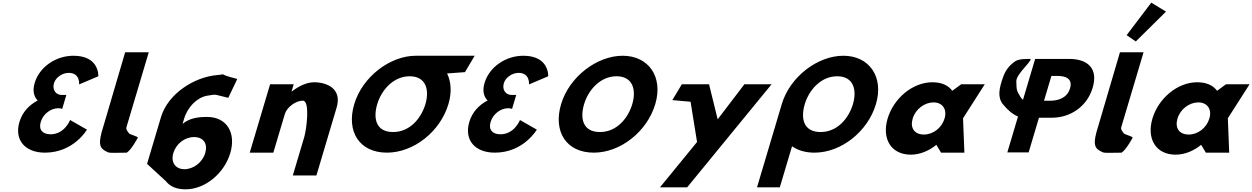

<svg xmlns="http://www.w3.org/2000/svg" viewBox="-20 -1145 9392 1440"><path d="M573.4 -511.8C573.4 -511.8 583.1 -598.5 494.7 -598.5C449.6 -598.5 398.3 -566.2 384.9 -521.2C369.8 -470.2 400.3 -432.8 442.8 -432.8H477.6L446.5 -328.2C446.5 -328.2 434.4 -333.3 417.4 -333.3C361.3 -333.3 303.6 -290.8 285.6 -230.5C267.9 -171 300.5 -137.8 359.2 -137.8C464.6 -137.8 505.8 -244.9 505.8 -244.9L632.2 -172.7C632.2 -172.7 533.2 -0.1 317.3 -0.1C166.9 -0.1 85.8 -96.2 125.8 -230.5C147.8 -304.4 198.6 -358 262.9 -391.1C233.5 -420.9 222.9 -465.1 240.1 -522.9C275.5 -641.9 397.7 -726.9 531.2 -726.9C727.5 -726.9 717.4 -573 717.4 -573Z M918.7 -753H1095.7L928.4 -191C923.2 -173 935.8 -161.8 947.6 -145C954 -135.7 1009.3 -124 1014.1 -113C1014.1 -113 965.7 -21.3 930.6 0C846.5 0 806.3 4.3 789.4 -3C729.5 -28.9 717.6 -57.6 741.1 -148L740.6 -148L746.1 -166.5C749 -176.7 752.2 -187.5 755.8 -199L756.1 -200Z M1759.7 -553C1672.6 -574.7 1654.4 -584.7 1652 -588.3C1648.4 -586.8 1638 -584.4 1611.3 -582.3C1432.6 -567.8 1238.7 -438.9 1187.5 -267L1083 84L1224.3 214C1254.7 253 1303.1 275 1371.1 275C1521.1 275 1662.4 153 1707.1 3C1751.8 -147 1682.8 -268 1532.8 -268C1462.8 -268 1399.8 -258 1349.3 -216L1360.6 -254C1387.7 -345 1459.9 -415.1 1534.6 -427.4C1614.3 -440.4 1581.3 -436.4 1692.2 -411.3ZM1519.1 3C1498 74 1430.1 124 1363.1 124C1297.1 124 1259 74 1280.1 3C1300.9 -67 1365.8 -117 1434.8 -117C1506.8 -117 1539.9 -67 1519.1 3ZM1652 -588.3C1650.3 -590.8 1656.5 -590.2 1652 -588.3Z M1853 0H2030L2116.4 -290C2131.5 -341 2198.1 -390 2251.1 -390C2308.1 -390 2277.6 -170 2262.4 -119L2176.1 171H2353.1L2504.6 -338C2547.2 -481 2430.2 -528 2336.2 -528C2280.2 -528 2220.6 -499 2168.7 -459H2166.7L2182.8 -513H2005.8Z M2809.3 -363.9C2840.4 -468.4 2929.2 -572.8 3052.2 -573L3052.2 -573L3052.5 -573H3052.6C3176.7 -573 3201.7 -468.5 3170.6 -363.9C3139.4 -259.4 3055.6 -154.8 2928.1 -154.8C2797.2 -154.8 2778.2 -259.4 2809.3 -363.9ZM3098.1 -727 3098 -726.9C2905.2 -726.6 2697.7 -568.6 2636.8 -363.9C2575.8 -159.1 2674.7 -0.1 2882 -0.1C3083.5 -0.1 3282.1 -159.1 3343.1 -363.9C3369.4 -452.3 3363.7 -531.9 3333.1 -594L3467.4 -604L3540.1 -727Z M3947.4 -511.8C3947.4 -511.8 3957.1 -598.5 3868.7 -598.5C3823.6 -598.5 3772.3 -566.2 3758.9 -521.2C3743.8 -470.2 3774.3 -432.8 3816.8 -432.8H3851.6L3820.5 -328.2C3820.5 -328.2 3808.4 -333.3 3791.4 -333.3C3735.3 -333.3 3677.6 -290.8 3659.6 -230.5C3641.9 -171 3674.5 -137.8 3733.2 -137.8C3838.6 -137.8 3879.8 -244.9 3879.8 -244.9L4006.2 -172.7C4006.2 -172.7 3907.2 -0.1 3691.3 -0.1C3540.9 -0.1 3459.8 -96.2 3499.8 -230.5C3521.8 -304.4 3572.6 -358 3636.9 -391.1C3607.5 -420.9 3596.9 -465.1 3614.1 -522.9C3649.5 -641.9 3771.7 -726.9 3905.2 -726.9C4101.5 -726.9 4091.4 -573 4091.4 -573Z M4188.2 -363.9C4127.2 -159.1 4226.1 -0.1 4433.5 -0.1C4634.9 -0.1 4833.5 -159.1 4894.5 -363.9C4955.5 -568.8 4844.5 -726.9 4649.9 -726.9C4456.9 -726.9 4249.2 -568.8 4188.2 -363.9ZM4360.7 -363.9C4391.9 -468.5 4480.8 -573 4604 -573C4728.1 -573 4753.1 -468.5 4722 -363.9C4690.9 -259.4 4607 -154.8 4479.5 -154.8C4348.6 -154.8 4329.6 -259.4 4360.7 -363.9Z M5562.9 -513 5362.5 -250 5297.9 -513H5093.9L5022.2 -394L5159.2 -382L5207.9 -80L4929.7 260H5133.7L5766.9 -513Z M6015.7 -363.9C6046.9 -468.5 6135.8 -573 6259 -573C6383.1 -573 6408.1 -468.5 6377 -363.9C6345.9 -259.4 6262 -154.8 6134.5 -154.8C6003.6 -154.8 5984.6 -259.4 6015.7 -363.9ZM5843.2 -363.9C5842 -359.8 5840.8 -355.7 5839.7 -351.7L5657.6 260H5828.6L5920.3 -48.1C5963.3 -17.5 6020 -0.1 6088.5 -0.1C6289.9 -0.1 6488.5 -159.1 6549.5 -363.9C6610.5 -568.8 6499.5 -726.9 6304.9 -726.9C6111.9 -726.9 5904.2 -568.8 5843.2 -363.9Z M6637.2 -256C6592.6 -106 6661.5 15 6811.5 15C6881.5 15 6950.8 -16 7001.3 -58H7003.3L7038 0H7213L7202.8 -258L7365.8 -513H7188.8L7122.2 -464C7092.4 -505 7042.2 -528 6973.2 -528C6823.2 -528 6681.9 -406 6637.2 -256ZM6825.2 -256C6846.4 -327 6914.3 -377 6981.3 -377C7047.3 -377 7085.4 -327 7064.2 -256C7043.4 -186 6978.5 -136 6909.5 -136C6837.5 -136 6804.4 -186 6825.2 -256Z M7602.4 -535C7600.3 -595 7750.8 -711.5 7698.5 -703C7691.1 -701.8 7623.7 -707 7591.8 -684C7544.7 -650 7520.3 -615 7502.1 -564C7474.2 -484 7458.7 -415 7502.9 -362C7536.4 -321.4 7571.9 -289.4 7615.1 -271L7534.9 -1.9H7694.7L7772.2 -262H7868.2C8005.1 -262 8132 -342.7 8175 -487.2C8218.3 -632.6 8136.4 -703.1 7999.6 -703.1H7743.7L7652.3 -396.2C7644 -404.1 7637.3 -411.7 7632.9 -419C7602.1 -470 7604.8 -469.9 7602.4 -535ZM7810.1 -389.5 7865.6 -575.6H7910.6C7973.5 -575.6 8026.7 -554.4 8005.2 -482.1C7983.9 -410.7 7918.1 -389.5 7855.2 -389.5Z M8429.7 -881.2 8498.5 -834.1 8725 -1058 8614.7 -1125.2ZM8379.7 -753H8556.7L8389.4 -191C8384.2 -173 8396.8 -161.8 8408.6 -145C8415 -135.7 8470.3 -124 8475.1 -113C8475.1 -113 8426.7 -21.3 8391.6 0C8307.5 0 8267.3 4.3 8250.4 -3C8190.5 -28.9 8178.6 -57.6 8202.1 -148L8201.6 -148L8207.1 -166.5C8210 -176.7 8213.2 -187.5 8216.8 -199L8217.1 -200Z M8623.2 -256C8578.6 -106 8647.5 15 8797.5 15C8867.5 15 8936.8 -16 8987.3 -58H8989.3L9024 0H9199L9188.8 -258L9351.8 -513H9174.8L9108.2 -464C9078.4 -505 9028.2 -528 8959.2 -528C8809.2 -528 8667.9 -406 8623.2 -256ZM8811.2 -256C8832.4 -327 8900.3 -377 8967.3 -377C9033.3 -377 9071.4 -327 9050.2 -256C9029.4 -186 8964.5 -136 8895.5 -136C8823.5 -136 8790.4 -186 8811.2 -256Z"/></svg>

Font: Hussar
Style: BdOblThree
Weight: 700
Foundry: Cannot Into Space Fonts
Version: Version 2.00